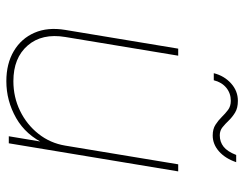

<svg xmlns="http://www.w3.org/2000/svg" viewBox="-103 -666 777 611"><g transform="rotate(90 285.5 -360.5)"><path d="M238.3 7.8Q182.6 7.8 142.6 -15.9Q102.5 -39.6 84.2 -81.8Q65.9 -124 75.2 -179.7L134.8 -539.1H157.2L97.7 -179.7Q85.4 -105.5 124.8 -60.1Q164.1 -14.6 238.3 -14.6Q289.1 -14.6 332.8 -35.9Q376.5 -57.1 406 -94.5Q435.5 -131.8 443.4 -179.7L502.9 -539.1H525.4L436 0H413.6L433.1 -117.2H439Q410.6 -54.7 355.7 -23.4Q300.8 7.8 238.3 7.8ZM411.1 -648.9Q390.6 -648.9 377 -657.7Q363.3 -666.5 352.3 -677.7Q341.3 -689 329.6 -697.8Q317.9 -706.5 300.8 -706.5Q276.9 -706.5 259.3 -692.1Q241.7 -677.7 235.4 -652.3H212.9Q221.2 -685.5 245.4 -707.3Q269.5 -729 300.8 -729Q323.7 -729 338.1 -720.2Q352.5 -711.4 363.3 -700.2Q374 -689 384.8 -680.2Q395.5 -671.4 410.6 -671.4Q431.6 -671.4 447 -683.6Q462.4 -695.8 473.1 -723.6H496.1Q484.4 -689 461.7 -668.9Q439 -648.9 411.1 -648.9Z"/></g></svg>

Font: Inter 18pt Thin
Style: Italic
Weight: 250
Italic angle: -9.3988°
Version: Version 4.001;git-66647c0bb